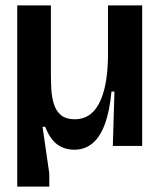

<svg xmlns="http://www.w3.org/2000/svg" viewBox="-20 -542 598 713"><path d="M44 151V-522H169V-268Q169 -241 170.5 -211.5Q172 -182 180 -156Q188 -130 206.5 -114.5Q225 -99 258 -99Q287 -99 309.5 -113.5Q332 -128 347.5 -157Q363 -186 371.5 -229Q380 -272 381 -329V-522H508V-239V0H399L405 -202H394Q387 -128 369 -80Q351 -32 322.5 -9Q294 14 256 14Q232 14 211 5Q190 -4 174.5 -23Q159 -42 148 -71H138L163 102V151Z"/></svg>

Font: Bricolage Grotesque 72pt SemiBold
Style: Regular
Weight: 600
Version: Version 1.001;gftools[0.9.33.dev8+g029e19f]